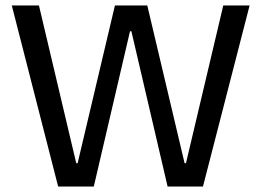

<svg xmlns="http://www.w3.org/2000/svg" viewBox="-20 -680 953 700"><path d="M192 0 23 -660H122L258 -85H263L399 -660H517L653 -85H658L794 -660H890L720 0H591L459 -566H454L322 0Z"/></svg>

Font: Bricolage Grotesque 60pt
Style: Regular
Weight: 400
Version: Version 1.001;gftools[0.9.33.dev8+g029e19f]